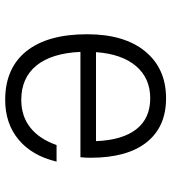

<svg xmlns="http://www.w3.org/2000/svg" viewBox="20 -666 660 740"><g transform="rotate(90 350.0 -296.0)"><path d="M603 -184Q580 -89 518 -37.5Q456 14 365 14Q243 14 177.5 -67.5Q112 -149 112 -302Q112 -445 178 -525.5Q244 -606 359 -606Q469 -606 528.5 -531Q588 -456 588 -315Q588 -305 587.5 -295Q587 -285 586 -276H180Q185 -165 232.5 -106.5Q280 -48 365 -48Q428 -48 472 -83Q516 -118 539 -184ZM359 -545Q281 -545 234.5 -490Q188 -435 181 -336H524Q520 -438 478 -491.5Q436 -545 359 -545Z"/></g></svg>

Font: Martian Mono ExtraLight
Style: Regular
Weight: 200
Monospace: yes
Designer: Roman Shamin
Foundry: Evil Martians
Version: Version 1.000; ttfautohint (v1.8.4.7-5d5b)